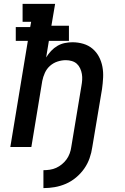

<svg xmlns="http://www.w3.org/2000/svg" viewBox="-20 -755 640 986"><path d="M203 211V119Q219 119 236 116.5Q253 114 268.5 107Q284 100 298 88.5Q312 77 322 63Q332 49 338 32.5Q344 16 346 0L398 -313Q401 -329 402 -344.5Q403 -360 400.5 -375Q398 -390 391.5 -404Q385 -418 374.5 -427.5Q364 -437 349 -441.5Q334 -446 318 -446Q297 -446 275.5 -439Q254 -432 237 -417Q220 -402 210.5 -381Q201 -360 197 -339L141 0H33L123 -545H61V-616H135L140 -643H96V-735H263L244 -623H334V-545H231L217 -460Q228 -478 242.5 -493.5Q257 -509 275 -519.5Q293 -530 313 -534Q333 -538 352 -538Q381 -538 408 -530Q435 -522 455.5 -504.5Q476 -487 488.5 -463Q501 -439 506 -412Q511 -385 509.5 -356Q508 -327 504 -298L454 0Q450 29 440 57.5Q430 86 412.5 111Q395 136 370.5 156.5Q346 177 318 189Q290 201 261 206Q232 211 203 211Z"/></svg>

Font: Iosevka Slab Semibold Extended
Style: Italic
Weight: 600
Width: 7
Italic angle: -9°
Monospace: yes
Designer: Belleve Invis
Foundry: Belleve Invis
Version: Version 11.1.0; ttfautohint (v1.8.3)